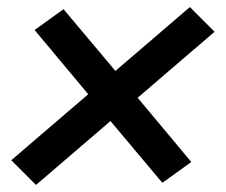

<svg xmlns="http://www.w3.org/2000/svg" viewBox="-20 -612 640 544"><path d="M82 -88 12 -158 230 -345 78 -527 160 -586 307 -411 518 -592 588 -522 370 -335 522 -153 440 -94 293 -269Z"/></svg>

Font: Iosevka Curly SmBdEx
Style: Italic
Weight: 600
Width: 7
Italic angle: -9°
Monospace: yes
Designer: Belleve Invis
Foundry: Belleve Invis
Version: Version 11.1.0; ttfautohint (v1.8.3)